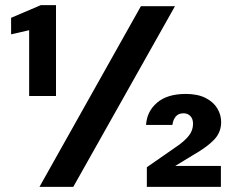

<svg xmlns="http://www.w3.org/2000/svg" viewBox="-20 -724 913 744"><path d="M93 -352V-607L23 -591V-655L138 -704H197V-352ZM133 0 526 -700H658L264 0ZM549 0V-76L667 -158Q696 -178 712 -198.5Q728 -219 728 -244Q728 -264 717.5 -274.5Q707 -285 691 -285Q672 -285 661.5 -273Q651 -261 648 -240H546Q549 -292 588.5 -326Q628 -360 700 -360Q746 -360 776.5 -344.5Q807 -329 822 -304Q837 -279 837 -251Q837 -212 810.5 -183.5Q784 -155 728 -123L659 -81H836V0Z"/></svg>

Font: DM Sans 36pt
Style: Bold
Weight: 700
Version: Version 4.004;gftools[0.9.30]